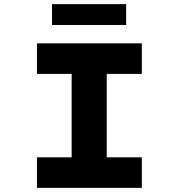

<svg xmlns="http://www.w3.org/2000/svg" viewBox="-20 -910 866 930"><path d="M159 0V-148H327V-552H159V-700H667V-552H497V-148H667V0ZM232 -789V-890H591V-789Z"/></svg>

Font: Lexend Peta
Style: Bold
Weight: 700
Designer: Bonnie Shaver-Troup, Thomas Jockin
Foundry: Lexend
Version: Version 1.007